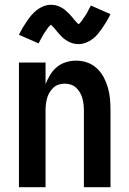

<svg xmlns="http://www.w3.org/2000/svg" viewBox="-20 -781 540 801"><path d="M59 0V-520H170V-430Q178 -450 189.5 -469Q201 -488 217.5 -501.5Q234 -515 255 -521.5Q276 -528 298 -528Q322 -528 344.5 -520Q367 -512 384.5 -495.5Q402 -479 413 -458Q424 -437 430.5 -414Q437 -391 439 -367.5Q441 -344 441 -320V0H330V-320Q330 -333 328.5 -346Q327 -359 323.5 -371.5Q320 -384 313.5 -395Q307 -406 297.5 -415Q288 -424 275.5 -428Q263 -432 250 -432Q237 -432 224.5 -428Q212 -424 202.5 -415Q193 -406 186.5 -395Q180 -384 176.5 -371.5Q173 -359 171.5 -346Q170 -333 170 -320V0ZM307 -597Q302 -597 297.5 -597.5Q293 -598 288.5 -599Q284 -600 279.5 -601.5Q275 -603 270.5 -605Q266 -607 262 -609.5Q258 -612 254 -614.5Q250 -617 246.5 -620Q243 -623 239 -626.5Q235 -630 232 -633.5Q229 -637 226 -640.5Q223 -644 220.5 -646.5Q218 -649 214.5 -654Q211 -659 207 -663Q203 -667 200 -670.5Q197 -674 193 -677.5Q189 -681 189 -682H196Q196 -681 193 -678.5Q190 -676 186.5 -672.5Q183 -669 182 -667.5Q181 -666 179.5 -664Q178 -662 176.5 -660Q175 -658 173.5 -655.5Q172 -653 170 -650.5Q168 -648 166 -645Q164 -642 162 -638.5Q160 -635 158 -631.5Q156 -628 154 -624.5Q152 -621 150 -617Q148 -613 145.5 -608.5Q143 -604 141 -600L59 -636Q68 -654 77 -669Q86 -684 94.5 -696Q103 -708 112 -718.5Q121 -729 133.5 -739Q146 -749 161.5 -755Q177 -761 193 -761Q198 -761 202.5 -760.5Q207 -760 211.5 -759Q216 -758 220.5 -756.5Q225 -755 229.5 -753Q234 -751 238 -748.5Q242 -746 246 -743.5Q250 -741 253.5 -737.5Q257 -734 261 -730.5Q265 -727 268 -724Q271 -721 274 -717.5Q277 -714 279.5 -711.5Q282 -709 285.5 -704Q289 -699 293 -695Q297 -691 300 -687.5Q303 -684 307 -680.5Q311 -677 311 -676H304Q304 -677 307 -679Q310 -681 313.5 -685Q317 -689 318 -690.5Q319 -692 320.5 -693.5Q322 -695 323.5 -697.5Q325 -700 326.5 -702.5Q328 -705 330 -707.5Q332 -710 334 -713Q336 -716 338 -719Q340 -722 342 -725.5Q344 -729 346 -733Q348 -737 350 -741Q352 -745 354.5 -749Q357 -753 359 -758L441 -722Q432 -704 423 -689Q414 -674 405.5 -662Q397 -650 388 -639Q379 -628 366.5 -618.5Q354 -609 338.5 -603Q323 -597 307 -597Z"/></svg>

Font: Iosevka Fixed
Style: Bold
Weight: 700
Monospace: yes
Designer: Belleve Invis
Foundry: Belleve Invis
Version: Version 32.3.0